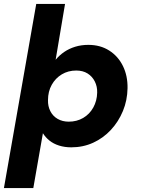

<svg xmlns="http://www.w3.org/2000/svg" viewBox="-38 -740 718 980"><path d="M-18 220 147 -720H294L246 -435Q265 -458 290 -475Q315 -492 346 -501.5Q377 -511 413 -511Q474 -511 519.5 -482Q565 -453 589.5 -403Q614 -353 613 -290Q612 -228 589.5 -173.5Q567 -119 528 -77Q489 -35 437.5 -11.5Q386 12 326 12Q292 12 263.5 3Q235 -6 214.5 -22.5Q194 -39 181 -60L132 220ZM313 -119Q354 -119 386.5 -138Q419 -157 438 -191Q457 -225 458 -267Q459 -298 446 -324Q433 -350 409 -365Q385 -380 351 -380Q310 -380 277.5 -360.5Q245 -341 226 -307Q207 -273 207 -229Q206 -198 219 -172.5Q232 -147 256.5 -133Q281 -119 313 -119Z"/></svg>

Font: DM Sans 20pt Black
Style: Italic
Weight: 900
Italic angle: -10°
Version: Version 4.004;gftools[0.9.30]